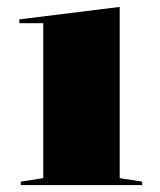

<svg xmlns="http://www.w3.org/2000/svg" viewBox="-20 -535 463 555"><path d="M40 0V-10L105 -20V-468H36V-479L326 -515V-20L391 -10V0Z"/></svg>

Font: Kalnia SemiExpanded Medium
Style: Regular
Weight: 500
Width: 6
Designer: Frida Medrano
Foundry: Frida Medrano
Version: Version 1.105